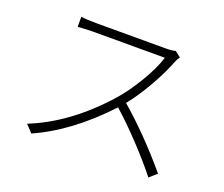

<svg xmlns="http://www.w3.org/2000/svg" viewBox="-116 -865 1233 1058"><g transform="rotate(20 500.0 -336.5)"><path d="M114 -33Q335 -121 527 -336Q580 -396 631 -481Q683 -568 703 -634H284Q261 -634 207 -631Q194 -630 193 -630V-689Q223 -684 284 -684H689Q728 -684 747 -690L780 -664Q767 -646 762 -631Q734 -559 688 -478Q638 -390 587 -327Q738 -197 886 -21L843 17Q787 -54 712 -134Q628 -224 554 -289Q361 -82 154 10Z"/></g></svg>

Font: Source Han Sans Light
Style: Regular
Weight: 300
Designer: Ryoko NISHIZUKA Ë•øÂ°öÊ∂ºÂ≠ê (kana & ideographs); Paul D. Hunt (Latin, Greek & Cyrillic); Wenlong ZHANG Âº†ÊñáÈæô (bopom
Foundry: Adobe Systems Incorporated
Version: Version 1.004;PS 1.004;hotconv 1.0.82;makeotf.lib2.5.63406; 